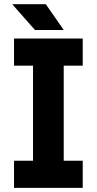

<svg xmlns="http://www.w3.org/2000/svg" viewBox="-20 -909 468 929"><path d="M47.9 -722.7V-591.4H139.8V-131.2H47.9V0H380.3V-131.2H288.3V-591.4H380.3V-722.7ZM149.4 -763.7H288.5L201.6 -888.7H39.1Z"/></svg>

Font: Giphurs SC
Style: Regular
Weight: 400
Version: Version 0.920